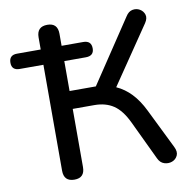

<svg xmlns="http://www.w3.org/2000/svg" viewBox="-99 -792 874 878"><g transform="rotate(-10 338.0 -352.5)"><path d="M177 7Q128 7 128 -43V-535H18Q-19 -535 -19 -570Q-19 -606 18 -606H128V-662Q128 -712 177 -712Q225 -712 225 -662V-606H325Q363 -606 363 -570Q363 -535 325 -535H225V-396H347L541 -687Q554 -708 572.5 -711.5Q591 -715 606.5 -706Q622 -697 627.5 -680Q633 -663 619 -642L438 -376Q476 -359 506.5 -327Q537 -295 561 -246L652 -61Q664 -37 656 -20Q648 -3 630.5 3.5Q613 10 594 4Q575 -2 565 -24L479 -205Q451 -264 414.5 -288.5Q378 -313 325 -313H225V-43Q225 7 177 7Z"/></g></svg>

Font: Chiron GoRound TC
Style: Regular
Weight: 400
Designer: Ryoko NISHIZUKA 西塚涼子 (kana, bopomofo & ideographs); Paul D. Hunt (Latin, Greek & Cyrillic); Sandoll Communications 산돌커뮤니
Foundry: Adobe
Version: Version 1.000;hotconv 1.1.1;makeotfexe 2.6.0